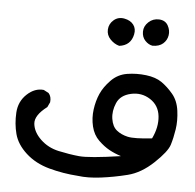

<svg xmlns="http://www.w3.org/2000/svg" viewBox="-42 -275 584 574"><g transform="rotate(5 250.0 12.5)"><path d="M212 255Q167 252 125 240.5Q83 229 54.5 203Q26 177 18 146.5Q10 116 12 82.5Q14 49 37.5 27Q61 5 88 8L103 16Q112 26 110 43L103 58Q66 86 68.5 111Q71 136 93.5 157.5Q116 179 148 186Q180 193 210 196Q240 199 335 185Q316 179 299.5 170Q283 161 266.5 145Q250 129 244 104Q238 79 241.5 53Q245 27 254.5 5.5Q264 -16 284 -36.5Q304 -57 332 -61.5Q360 -66 389 -62.5Q418 -59 436 -46.5Q454 -34 470.5 -14.5Q487 5 491 35Q495 65 491 91Q487 117 480.5 138Q474 159 437 194Q400 229 360 239Q320 249 281 254Q242 259 212 255ZM423 124Q440 89 436.5 56.5Q433 24 406.5 7Q380 -10 348.5 -3Q317 4 306.5 28.5Q296 53 299.5 76Q303 99 316.5 110Q330 121 350 125.5Q370 130 423 124ZM301 -143Q286 -147 274 -159.5Q262 -172 263 -189Q264 -206 277.5 -217.5Q291 -229 309.5 -225.5Q328 -222 337 -210Q346 -198 342.5 -181Q339 -164 328.5 -154.5Q318 -145 301 -143ZM400 -152Q388 -154 378 -164.5Q368 -175 368 -191.5Q368 -208 381.5 -220.5Q395 -233 413.5 -232Q432 -231 440 -216.5Q448 -202 445.5 -187Q443 -172 431.5 -162Q420 -152 400 -152Z"/></g></svg>

Font: NaniFont Regular
Style: Regular
Weight: 400
Designer: Nanigashitei
Version: Version 1.036